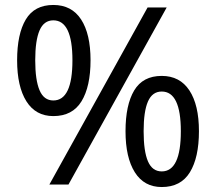

<svg xmlns="http://www.w3.org/2000/svg" viewBox="-20 -744 871 774"><path d="M195 -724Q269 -724 307 -665.5Q345 -607 345 -501Q345 -395 308.5 -335.5Q272 -276 195 -276Q124 -276 86.5 -335.5Q49 -395 49 -501Q49 -607 84 -665.5Q119 -724 195 -724ZM652 -714 256 0H179L575 -714ZM195 -662Q157 -662 139.5 -621.5Q122 -581 122 -501Q122 -421 139.5 -380Q157 -339 195 -339Q272 -339 272 -501Q272 -662 195 -662ZM632 -438Q705 -438 743.5 -379.5Q782 -321 782 -215Q782 -109 745.5 -49.5Q709 10 632 10Q561 10 523.5 -49.5Q486 -109 486 -215Q486 -321 521 -379.5Q556 -438 632 -438ZM632 -375Q594 -375 576.5 -335Q559 -295 559 -215Q559 -134 576.5 -93.5Q594 -53 632 -53Q709 -53 709 -215Q709 -375 632 -375Z"/></svg>

Font: Noto Sans Symbols 2
Style: Regular
Weight: 400
Designer: Monotype Design Team
Foundry: Monotype Imaging Inc.
Version: Version 2.008; ttfautohint (v1.8.4.7-5d5b)